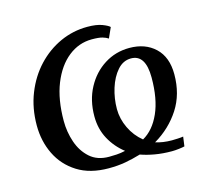

<svg xmlns="http://www.w3.org/2000/svg" viewBox="-88 -671 847 783"><g transform="rotate(-15 335.5 -280.0)"><path d="M279 10.5Q200.5 10.5 147.2 -23Q94 -56.5 67 -112Q40 -167.5 40 -234Q40 -307 64.5 -368.5Q89 -430 131.2 -475Q173.5 -520 228 -544.8Q282.5 -569.5 343 -569.5Q381.5 -569.5 405 -560.5Q428.5 -551.5 435.5 -544L416 -500.5Q406.5 -507 391.8 -511.2Q377 -515.5 347.5 -515.5Q292.5 -515.5 248 -480.2Q203.5 -445 177.2 -379.5Q151 -314 151 -223Q151 -176.5 165.8 -133.2Q180.5 -90 211.8 -62.2Q243 -34.5 292 -34.5Q306 -34.5 323.8 -35.5Q341.5 -36.5 361 -41Q322.5 -71 299.5 -113.5Q276.5 -156 276.5 -209Q276.5 -277 304.8 -329.5Q333 -382 380.5 -412Q428 -442 486 -442Q553 -442 594.5 -402.8Q636 -363.5 636 -291Q636 -207 595.8 -144.8Q555.5 -82.5 488.5 -43Q519 -33 557 -33Q567.5 -33 582 -33.8Q596.5 -34.5 605 -36L599.5 4Q592 6 575.5 8Q559 10 545.5 10Q507 10 474.2 4.2Q441.5 -1.5 415 -11Q381.5 -1 349.2 4.8Q317 10.5 279 10.5ZM481.5 -399Q448 -399 423.8 -371.2Q399.5 -343.5 386.2 -301Q373 -258.5 373 -214Q373 -173 391.8 -133.5Q410.5 -94 444 -67Q490 -93 516.5 -152.5Q543 -212 543 -302Q543 -399 481.5 -399Z"/></g></svg>

Font: Merriweather
Style: Italic
Weight: 400
Italic angle: -7.8°
Designer: Eben Sorkin
Foundry: Eben Sorkin
Version: Version 2.100